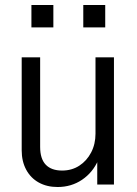

<svg xmlns="http://www.w3.org/2000/svg" viewBox="-20 -740 549 770"><path d="M211 10Q168 10 135.5 -8Q103 -26 85 -59.5Q67 -93 67 -137V-510H141V-151Q141 -103 163.5 -79.5Q186 -56 229 -56Q268 -56 298 -75.5Q328 -95 345.5 -128.5Q363 -162 363 -204L374 -98Q352 -48 309 -19Q266 10 211 10ZM370 0V-105H363V-510H437V0ZM314 -630V-720H402V-630ZM106 -630V-720H194V-630Z"/></svg>

Font: Instrument Sans SemiCondensed
Style: Regular
Weight: 400
Width: 4
Designer: Rodrigo Fuenzalida
Foundry: fragTYPE
Version: Version 1.000;gftools[0.9.28]